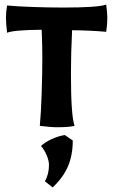

<svg xmlns="http://www.w3.org/2000/svg" viewBox="-20 -550 494 839"><path d="M154 0Q159 -52 162 -139.5Q165 -227 165 -300Q165 -342 163 -396L162 -420Q41 -419 11 -407Q6 -449 6 -474Q6 -496 11 -526Q53 -522 123 -519.5Q193 -517 256 -517Q409 -517 444 -530Q449 -493 449 -472Q449 -441 444 -411Q377 -417 295 -418Q290 -318 290 -227Q290 -42 306 0Q281 6 231 6Q201 6 154 0ZM176 242Q194 212 194 170Q194 152 183.5 127.5Q173 103 159 88Q179 70 206.5 57.5Q234 45 263 40L298 64Q298 128 277 177Q256 226 210 269Z"/></svg>

Font: Mirza
Style: Bold
Weight: 700
Designer: Arabic design by Kourosh Beigpour, Latin design by Eduardo Tunni, engineering by Lasse Fister
Version: Version 1.0010g